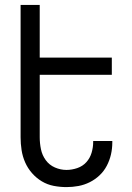

<svg xmlns="http://www.w3.org/2000/svg" viewBox="-20 -755 540 783"><path d="M251 8Q225 8 199 3Q173 -2 150.5 -15.5Q128 -29 110.5 -49Q93 -69 82.5 -93Q72 -117 68 -143Q64 -169 64 -195V-735H142V-520H436V-450H142V-195Q142 -171 147 -146.5Q152 -122 166.5 -102Q181 -82 204 -72Q227 -62 251 -62Q273 -62 295 -69.5Q317 -77 332 -93.5Q347 -110 353.5 -132Q360 -154 360 -176V-180H438V-174Q438 -149 432.5 -125Q427 -101 415.5 -79Q404 -57 386 -40Q368 -23 346 -12Q324 -1 300 3.5Q276 8 251 8Z"/></svg>

Font: Iosevka Custom
Style: Regular
Weight: 400
Monospace: yes
Designer: Belleve Invis
Foundry: Belleve Invis
Version: Version 32.5.0; ttfautohint (v1.8.4)